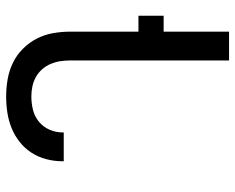

<svg xmlns="http://www.w3.org/2000/svg" viewBox="-92 -692 783 640"><g transform="rotate(-90 300.0 -371.5)"><path d="M419 0V-529Q419 -546 416.5 -562.5Q414 -579 407.5 -594.5Q401 -610 389.5 -623Q378 -636 363.5 -644Q349 -652 332.5 -655.5Q316 -659 299 -659Q276 -659 254 -653.5Q232 -648 214.5 -633.5Q197 -619 188 -598Q179 -577 179 -554V-551H83V-556Q83 -583 90 -609.5Q97 -636 111.5 -658.5Q126 -681 147.5 -698Q169 -715 194 -725Q219 -735 245.5 -739Q272 -743 299 -743Q328 -743 356.5 -738Q385 -733 411 -720.5Q437 -708 458 -687Q479 -666 492 -640.5Q505 -615 510 -586.5Q515 -558 515 -529V-302H568V-218H515V0Z"/></g></svg>

Font: Iosevka Medium Extended
Style: Regular
Weight: 500
Width: 7
Monospace: yes
Designer: Belleve Invis
Foundry: Belleve Invis
Version: Version 32.5.0; ttfautohint (v1.8.4)